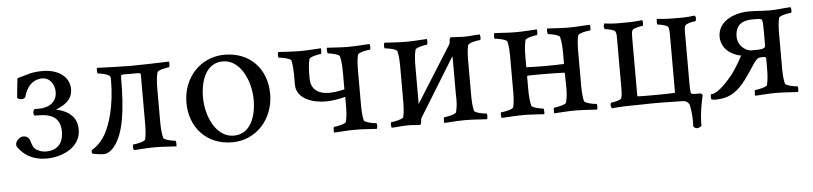

<svg xmlns="http://www.w3.org/2000/svg" viewBox="-39 -622 4025 951"><g transform="rotate(-5 1973.5 -146.0)"><path d="M52.7 -309.6C52.7 -299.8 63.5 -296.9 74.2 -296.9C83 -296.9 88.9 -300.8 92.8 -304.7C97.7 -323.2 116.2 -390.6 186.5 -390.6C212.9 -390.6 245.1 -366.2 245.1 -317.4C245.1 -271.5 210 -242.2 153.3 -242.2C148.4 -242.2 140.6 -242.2 135.7 -243.2C127.9 -239.3 126 -231.4 126 -223.6C126 -220.7 127 -213.9 130.9 -210H149.4C206.1 -210 258.8 -194.3 258.8 -120.1C258.8 -43.9 209 -28.3 174.8 -28.3C160.2 -28.3 148.4 -30.3 136.7 -36.1C122.1 -42 110.4 -47.9 101.6 -80.1C97.7 -94.7 89.8 -112.3 66.4 -112.3C48.8 -112.3 27.3 -94.7 27.3 -73.2C27.3 -71.3 27.3 -69.3 29.3 -66.4C43 -43 84 6.8 171.9 6.8C251 6.8 342.8 -34.2 342.8 -123C342.8 -188.5 295.9 -218.8 239.3 -230.5C278.3 -247.1 322.3 -269.5 322.3 -325.2C322.3 -383.8 271.5 -426.8 188.5 -426.8C129.9 -426.8 111.3 -414.1 62.5 -402.3C62.5 -402.3 52.7 -316.4 52.7 -309.6Z M626 -414.1C588.9 -414.1 507.8 -417 459 -418.9C457 -413.1 457 -390.6 461.9 -390.6C470.7 -390.6 514.6 -382.8 520.5 -371.1C523.4 -366.2 523.4 -360.4 523.4 -355.5C523.4 -222.7 493.2 -131.8 465.8 -84C448.2 -54.7 429.7 -34.2 397.5 -14.6V1C405.3 4.9 440.4 9.8 456.1 9.8C471.7 9.8 491.2 0 509.8 -23.4C556.6 -83 574.2 -191.4 574.2 -361.3C574.2 -373 575.2 -375 591.8 -375H655.3C671.9 -375 672.9 -373 672.9 -361.3V-113.3C672.9 -99.6 671.9 -69.3 666 -44.9C663.1 -34.2 618.2 -25.4 606.4 -25.4C601.6 -25.4 601.6 -2 606.4 2.9C646.5 1 672.9 -2 712.9 -2C750 -2 778.3 1 817.4 2.9C819.3 -2.9 819.3 -25.4 814.5 -25.4C805.7 -25.4 758.8 -34.2 755.9 -44.9C749 -71.3 748 -99.6 748 -131.8V-284.2C748 -316.4 749 -344.7 755.9 -371.1C758.8 -381.8 805.7 -390.6 814.5 -390.6C819.3 -390.6 819.3 -413.1 817.4 -418.9C768.6 -417 663.1 -414.1 626 -414.1Z M1083 -396.5C1169.9 -396.5 1218.8 -288.1 1218.8 -193.4C1218.8 -110.4 1188.5 -25.4 1105.5 -25.4C1017.6 -25.4 969.7 -132.8 969.7 -227.5C969.7 -311.5 1000 -396.5 1083 -396.5ZM1093.8 -428.7C975.6 -428.7 885.7 -334 885.7 -208C885.7 -85.9 966.8 6.8 1095.7 6.8C1213.9 6.8 1302.7 -89.8 1302.7 -215.8C1302.7 -337.9 1222.7 -428.7 1093.8 -428.7Z M1503.9 -284.2C1503.9 -316.4 1504.9 -344.7 1511.7 -371.1C1514.6 -381.8 1561.5 -390.6 1569.3 -390.6C1574.2 -390.6 1574.2 -413.1 1572.3 -418.9C1533.2 -417 1505.9 -414.1 1468.8 -414.1C1428.7 -414.1 1401.4 -417 1361.3 -418.9C1356.4 -414.1 1356.4 -390.6 1361.3 -390.6C1374 -390.6 1418.9 -381.8 1421.9 -371.1C1427.7 -346.7 1428.7 -316.4 1428.7 -302.7V-251C1428.7 -180.7 1507.8 -154.3 1575.2 -154.3C1600.6 -154.3 1643.6 -160.2 1671.9 -168.9V-131.8C1671.9 -99.6 1670.9 -71.3 1664.1 -44.9C1661.1 -34.2 1612.3 -25.4 1604.5 -25.4C1599.6 -25.4 1599.6 -2.9 1601.6 2.9C1640.6 1 1668 -2 1705.1 -2C1745.1 -2 1773.4 1 1813.5 2.9C1818.4 -2 1818.4 -25.4 1813.5 -25.4C1800.8 -25.4 1755.9 -34.2 1752.9 -44.9C1747.1 -69.3 1746.1 -99.6 1746.1 -113.3V-302.7C1746.1 -316.4 1747.1 -346.7 1752.9 -371.1C1755.9 -381.8 1800.8 -390.6 1813.5 -390.6C1818.4 -390.6 1818.4 -414.1 1813.5 -418.9C1773.4 -417 1746.1 -414.1 1706.1 -414.1C1668.9 -414.1 1641.6 -417 1602.5 -418.9C1600.6 -413.1 1600.6 -390.6 1605.5 -390.6C1613.3 -390.6 1660.2 -381.8 1663.1 -371.1C1669.9 -344.7 1670.9 -316.4 1670.9 -284.2V-206.1C1646.5 -199.2 1610.4 -195.3 1593.8 -195.3C1543.9 -195.3 1503.9 -217.8 1503.9 -274.4Z M2030.3 -100.6C2031.2 -106.4 2031.2 -111.3 2031.2 -116.2V-284.2C2031.2 -316.4 2032.2 -344.7 2039.1 -371.1C2042 -381.8 2088.9 -390.6 2096.7 -390.6C2101.6 -390.6 2101.6 -413.1 2099.6 -418.9C2060.5 -417 2033.2 -414.1 1996.1 -414.1C1956.1 -414.1 1928.7 -417 1888.7 -418.9C1883.8 -414.1 1883.8 -390.6 1888.7 -390.6C1901.4 -390.6 1946.3 -381.8 1949.2 -371.1C1955.1 -346.7 1956.1 -316.4 1956.1 -302.7V-112.3C1956.1 -98.6 1955.1 -68.4 1949.2 -43.9C1946.3 -33.2 1901.4 -24.4 1888.7 -24.4C1883.8 -24.4 1883.8 -1 1888.7 3.9C1928.7 2 1934.6 -1 1974.6 -1C1984.4 -1 1996.1 0 2006.8 1C2014.6 2 2026.4 2 2029.3 2C2034.2 -2.9 2035.2 -5.9 2035.2 -7.8C2035.2 -15.6 2036.1 -27.3 2040 -33.2L2217.8 -322.3C2218.8 -316.4 2218.8 -311.5 2218.8 -306.6V-131.8C2220.7 -99.6 2218.8 -71.3 2211.9 -44.9C2209 -34.2 2160.2 -25.4 2152.3 -25.4C2147.5 -25.4 2147.5 -2.9 2149.4 2.9C2188.5 1 2215.8 -2 2252.9 -2C2293 -2 2321.3 1 2361.3 2.9C2366.2 -2 2366.2 -25.4 2361.3 -25.4C2348.6 -25.4 2303.7 -34.2 2300.8 -44.9C2294.9 -69.3 2293.9 -99.6 2293.9 -113.3V-302.7C2293.9 -316.4 2294.9 -346.7 2300.8 -371.1C2303.7 -381.8 2348.6 -390.6 2361.3 -390.6C2366.2 -390.6 2366.2 -414.1 2361.3 -418.9C2321.3 -417 2319.3 -414.1 2279.3 -414.1C2269.5 -414.1 2251 -415 2240.2 -416C2232.4 -417 2220.7 -417 2217.8 -417C2212.9 -412.1 2211.9 -409.2 2211.9 -407.2C2211.9 -399.4 2210.9 -387.7 2207 -381.8Z M2578.1 -190.4C2578.1 -192.4 2579.1 -194.3 2581.1 -194.3C2586.9 -195.3 2604.5 -195.3 2671.9 -195.3C2704.1 -195.3 2734.4 -194.3 2762.7 -193.4C2764.6 -193.4 2765.6 -191.4 2765.6 -189.5L2766.6 -131.8C2767.6 -99.6 2765.6 -71.3 2758.8 -44.9C2755.9 -34.2 2707 -25.4 2699.2 -25.4C2694.3 -25.4 2694.3 -2.9 2696.3 2.9C2735.4 1 2762.7 -2 2799.8 -2C2839.8 -2 2868.2 1 2908.2 2.9C2913.1 -2 2913.1 -25.4 2908.2 -25.4C2895.5 -25.4 2850.6 -34.2 2847.7 -44.9C2841.8 -69.3 2840.8 -99.6 2840.8 -113.3V-302.7C2840.8 -316.4 2841.8 -346.7 2847.7 -371.1C2850.6 -381.8 2895.5 -390.6 2908.2 -390.6C2913.1 -390.6 2913.1 -414.1 2908.2 -418.9C2868.2 -417 2840.8 -414.1 2800.8 -414.1C2763.7 -414.1 2736.3 -417 2697.3 -418.9C2695.3 -413.1 2695.3 -390.6 2700.2 -390.6C2708 -390.6 2754.9 -381.8 2757.8 -371.1C2764.6 -344.7 2765.6 -316.4 2765.6 -284.2V-240.2C2765.6 -238.3 2764.6 -236.3 2762.7 -236.3C2734.4 -235.4 2701.2 -234.4 2671.9 -234.4C2639.6 -234.4 2609.4 -235.4 2581.1 -236.3C2579.1 -236.3 2578.1 -238.3 2578.1 -240.2V-284.2C2578.1 -316.4 2579.1 -344.7 2585.9 -371.1C2588.9 -381.8 2635.7 -390.6 2643.6 -390.6C2648.4 -390.6 2648.4 -413.1 2646.5 -418.9C2607.4 -417 2580.1 -414.1 2543 -414.1C2502.9 -414.1 2475.6 -417 2435.5 -418.9C2430.7 -414.1 2430.7 -390.6 2435.5 -390.6C2448.2 -390.6 2493.2 -381.8 2496.1 -371.1C2502 -346.7 2502.9 -316.4 2502.9 -302.7V-113.3C2502.9 -99.6 2502 -69.3 2496.1 -44.9C2493.2 -34.2 2448.2 -25.4 2435.5 -25.4C2430.7 -25.4 2430.7 -2 2435.5 2.9C2475.6 1 2502.9 -2 2543 -2C2580.1 -2 2607.4 1 2646.5 2.9C2648.4 -2.9 2648.4 -25.4 2643.6 -25.4C2635.7 -25.4 2588.9 -34.2 2585.9 -44.9C2579.1 -71.3 2578.1 -99.6 2578.1 -131.8Z M3417 127.9C3416 67.4 3430.7 1 3435.5 -18.6V-23.4C3435.5 -25.4 3434.6 -28.3 3426.8 -32.2H3413.1C3391.6 -32.2 3381.8 -32.2 3378.9 -38.1C3377 -40 3376 -75.2 3376 -85.9V-332C3376 -349.6 3375 -363.3 3380.9 -374C3384.8 -382.8 3420.9 -390.6 3431.6 -390.6C3433.6 -390.6 3436.5 -399.4 3436.5 -404.3C3436.5 -411.1 3432.6 -418 3431.6 -418.9C3431.6 -418.9 3386.7 -412.1 3338.9 -414.1C3290 -413.1 3243.2 -418.9 3243.2 -418.9C3242.2 -415 3241.2 -410.2 3241.2 -404.3C3241.2 -398.4 3243.2 -390.6 3243.2 -390.6C3253.9 -390.6 3291 -382.8 3295.9 -374C3300.8 -363.3 3300.8 -348.6 3300.8 -332V-49.8C3300.8 -47.9 3299.8 -45.9 3297.9 -45.9C3269.5 -44.9 3239.3 -43.9 3207 -43.9C3139.6 -43.9 3122.1 -43.9 3116.2 -44.9C3114.3 -44.9 3113.3 -46.9 3113.3 -48.8V-332C3113.3 -348.6 3113.3 -363.3 3118.2 -374C3123 -382.8 3160.2 -390.6 3170.9 -390.6C3170.9 -390.6 3172.9 -398.4 3172.9 -404.3C3172.9 -410.2 3171.9 -415 3170.9 -418.9C3170.9 -418.9 3124 -413.1 3075.2 -414.1C3027.3 -412.1 2982.4 -418.9 2982.4 -418.9C2981.4 -418 2977.5 -411.1 2977.5 -404.3C2977.5 -399.4 2980.5 -390.6 2982.4 -390.6C2993.2 -390.6 3029.3 -382.8 3033.2 -374C3039.1 -363.3 3038.1 -349.6 3038.1 -332V-91.8C3038.1 -82 3038.1 -55.7 3033.2 -43C3030.3 -33.2 2990.2 -25.4 2982.4 -25.4C2980.5 -25.4 2977.5 -17.6 2977.5 -11.7C2977.5 -8.8 2981.4 0 2982.4 2.9C2982.4 2.9 3030.3 -2 3078.1 -2C3092.8 -2 3116.2 -2.9 3138.7 -2.9C3163.1 -3.9 3188.5 -3.9 3207 -3.9C3222.7 -3.9 3251 -3.9 3277.3 -2.9C3302.7 -2.9 3322.3 -2 3335.9 -2C3347.7 -2 3362.3 4.9 3368.2 19.5C3371.1 31.2 3377 65.4 3377 99.6C3377 106.4 3377 117.2 3376 125C3377 131.8 3387.7 137.7 3392.6 137.7C3401.4 137.7 3412.1 133.8 3417 127.9Z M3714.8 -375C3730.5 -375 3748 -375 3756.8 -373H3755.9L3761.7 -368.2C3764.6 -357.4 3765.6 -346.7 3765.6 -310.5V-239.3C3765.6 -223.6 3738.3 -222.7 3711.9 -222.7H3695.3C3672.9 -222.7 3628.9 -247.1 3628.9 -296.9C3628.9 -352.5 3661.1 -375 3714.8 -375ZM3729.5 -182.6C3735.4 -184.6 3743.2 -184.6 3750 -184.6C3757.8 -184.6 3765.6 -184.6 3765.6 -174.8V-131.8C3765.6 -99.6 3764.6 -71.3 3757.8 -44.9C3754.9 -34.2 3706.1 -25.4 3698.2 -25.4C3693.4 -25.4 3693.4 -2.9 3695.3 2.9C3734.4 1 3761.7 -2 3798.8 -2C3838.9 -2 3867.2 1 3907.2 2.9C3912.1 -2 3912.1 -25.4 3907.2 -25.4C3894.5 -25.4 3849.6 -34.2 3846.7 -44.9C3840.8 -69.3 3839.8 -99.6 3839.8 -113.3V-302.7C3839.8 -316.4 3840.8 -346.7 3846.7 -371.1C3849.6 -381.8 3894.5 -390.6 3907.2 -390.6C3912.1 -390.6 3912.1 -414.1 3907.2 -418.9C3867.2 -417 3842.8 -412.1 3802.7 -412.1C3783.2 -412.1 3766.6 -413.1 3752 -414.1C3738.3 -415 3717.8 -416 3698.2 -416C3639.6 -416 3544.9 -387.7 3544.9 -302.7C3544.9 -269.5 3563.5 -223.6 3630.9 -204.1C3634.8 -203.1 3642.6 -201.2 3643.6 -202.1C3635.7 -187.5 3614.3 -147.5 3588.9 -113.3C3573.2 -94.7 3517.6 -23.4 3477.5 -23.4C3476.6 -20.5 3475.6 -15.6 3475.6 -10.7C3475.6 -5.9 3475.6 -2.9 3477.5 2C3482.4 3.9 3492.2 4.9 3497.1 4.9C3575.2 4.9 3613.3 -32.2 3648.4 -77.1C3666 -100.6 3677.7 -119.1 3688.5 -134.8C3705.1 -160.2 3715.8 -177.7 3729.5 -182.6Z"/></g></svg>

Font: Crimson
Style: Roman
Weight: 400
Version: Version 0.2